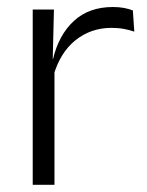

<svg xmlns="http://www.w3.org/2000/svg" viewBox="-20 -514 409 534"><path d="M128 -301.5 112.5 -348 127.5 -350Q143.5 -417 185.5 -455.8Q227.5 -494.5 294 -494.5Q311.5 -494.5 325.5 -491.8Q339.5 -489 349.5 -485L353.5 -426Q341 -430.5 325 -433.5Q309 -436.5 290 -436.5Q233 -436.5 190 -402.2Q147 -368 128 -301.5ZM71 0V-487.5H130L126.5 -341L131.5 -336V0Z"/></svg>

Font: Anek Latin Light
Style: Regular
Weight: 300
Designer: Yesha Goshar
Foundry: Ek Type
Version: Version 1.003